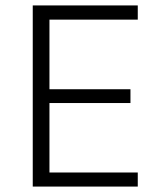

<svg xmlns="http://www.w3.org/2000/svg" viewBox="-20 -687 562 707"><path d="M162.1 -51.8V-307.6H460.4V-358.4H162.1V-614.7H487.3V-667H100.6V0H487.3V-51.8Z"/></svg>

Font: Estedad Light
Style: Regular
Weight: 300
Designer: Amin Abedi
Version: Version 7.3